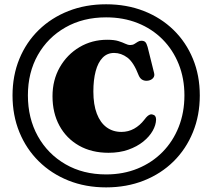

<svg xmlns="http://www.w3.org/2000/svg" viewBox="-20 -788 966 874"><path d="M463 65Q556.5 65 634.8 34Q713 3 770 -53.2Q827 -109.5 858.2 -186.2Q889.5 -263 889.5 -353.5Q889.5 -444.5 858.2 -520.2Q827 -596 769.8 -651.8Q712.5 -707.5 634.5 -738Q556.5 -768.5 463 -768.5Q369.5 -768.5 291.5 -737.8Q213.5 -707 156.5 -651.5Q99.5 -596 68.2 -520Q37 -444 37 -353.5Q37 -263 68.2 -186.5Q99.5 -110 156.5 -53.8Q213.5 2.5 291.5 33.8Q369.5 65 463 65ZM463 6Q358 6 277.8 -40.5Q197.5 -87 152.2 -168.2Q107 -249.5 107 -354Q107 -457.5 152.2 -537.5Q197.5 -617.5 277.8 -663.2Q358 -709 463 -709Q541.5 -709 606.8 -683Q672 -657 719.8 -609Q767.5 -561 793.5 -496Q819.5 -431 819.5 -354Q819.5 -276 793.5 -210.2Q767.5 -144.5 719.8 -96Q672 -47.5 606.8 -20.8Q541.5 6 463 6ZM690.5 -244Q690 -219 675 -192.5Q660 -166 631.8 -143.2Q603.5 -120.5 563.8 -106.5Q524 -92.5 474 -92.5Q397 -92.5 339.5 -125.2Q282 -158 250.5 -216Q219 -274 219 -350Q219 -423.5 252.2 -481.8Q285.5 -540 342 -573.5Q398.5 -607 468 -607Q500 -607 519 -601Q538 -595 550.2 -589Q562.5 -583 573 -583Q584 -583 592 -588Q600 -593 607.5 -597.8Q615 -602.5 623 -602.5Q636 -602.5 641.8 -596.2Q647.5 -590 652 -574L681.5 -455.5Q685 -442 677 -432.8Q669 -423.5 655 -421Q641 -418.5 629.5 -424Q618 -429.5 611.5 -444.5Q588.5 -504.5 560 -525.8Q531.5 -547 499.5 -547Q468 -547 447 -525.2Q426 -503.5 415.5 -464Q405 -424.5 405 -371.5Q405 -311.5 420.8 -270.5Q436.5 -229.5 465.2 -208.5Q494 -187.5 532.5 -187.5Q564 -187.5 590.5 -202.2Q617 -217 637 -243Q645 -254 651.5 -259.5Q658 -265 663.8 -266.8Q669.5 -268.5 675 -266.5Q690.5 -263 690.5 -244Z"/></svg>

Font: Fraunces 28pt Soft Wonky
Style: Bold
Weight: 700
Version: Version 1.000;[b76b70a41]